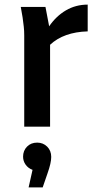

<svg xmlns="http://www.w3.org/2000/svg" viewBox="-20 -549 424 832"><path d="M70 -519H177L193 -435Q223 -479 265.5 -504Q308 -529 360 -529V-413Q256 -410 197 -355V0H85V-395Q85 -416 83 -433.5Q81 -451 78 -473ZM202 131Q202 157 186 202L165 263H104L121 187Q102 180 91 164.5Q80 149 80 130Q80 104 97 86.5Q114 69 141 69Q167 69 184.5 86.5Q202 104 202 131Z"/></svg>

Font: Radio Canada Medium
Style: Regular
Weight: 500
Designer: Charles Daoud, Etienne Aubert Bonn, Alexandre Saumier Demers, Jacques Le Bailly
Foundry: Radio-Canada
Version: Version 2.104; ttfautohint (v1.8.4.7-5d5b);gftools[0.9.28.de